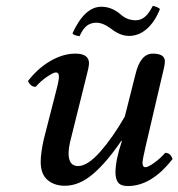

<svg xmlns="http://www.w3.org/2000/svg" viewBox="-20 -622 606 652"><path d="M394 -143.1 392.1 -144Q342.3 -70.8 295.7 -31Q249 8.8 200.2 8.8Q164.1 8.8 141.1 -11.2Q118.2 -31.2 118.2 -71.8Q118.2 -102.5 128.9 -149.9L168.9 -306.2Q180.2 -348.1 180.2 -361.8Q180.2 -376 169.9 -376Q161.6 -376 140.4 -361.8Q119.1 -347.7 101.1 -327.1Q91.3 -327.1 84.5 -333.3Q77.6 -339.4 75.2 -347.2Q109.4 -391.1 152.1 -415.5Q194.8 -439.9 235.8 -439.9Q282.2 -439.9 282.2 -407.2Q282.2 -394.5 272 -356.9L221.2 -152.8Q212.9 -121.6 212.9 -101.1Q212.9 -58.1 245.1 -58.1Q277.3 -58.1 320.1 -106.4Q362.8 -154.8 403.8 -226.1L439.9 -369.1Q456.5 -439.9 499 -439.9Q540 -439.9 540 -413.1Q540 -400.4 527.8 -353L474.1 -123Q463.9 -79.6 463.9 -68.8Q463.9 -54.2 474.1 -54.2Q482.4 -54.2 502.7 -68.4Q522.9 -82.5 541 -103Q559.1 -103 565.9 -82Q494.6 9.8 414.1 9.8Q390.6 9.8 381.3 -2Q372.1 -13.7 372.1 -36.1Q372.1 -78.1 394 -143.1ZM440.9 -553.2Q457 -553.2 470.7 -563.7Q484.4 -574.2 499 -602.1Q505.4 -601.1 513.4 -597.7Q521.5 -594.2 522.9 -590.8Q505.4 -546.9 478 -523.4Q450.7 -500 418 -500Q388.7 -500 357.9 -523.9Q330.1 -544.9 307.1 -544.9Q288.6 -544.9 275.1 -534.7Q261.7 -524.4 250 -499Q229.5 -502 226.1 -508.8Q267.6 -599.1 324.2 -599.1Q360.4 -599.1 391.1 -571.8Q412.6 -553.2 440.9 -553.2Z"/></svg>

Font: Common Serif Medium
Style: Italic
Weight: 500
Italic angle: -12°
Designer: Philipp H. Poll, Khaled Hosny
Foundry: Stefan Peev, Context Ltd.
Version: Version 1.026